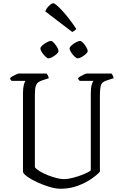

<svg xmlns="http://www.w3.org/2000/svg" viewBox="-20 -1158 751 1178"><path d="M352 0Q321 0 283 -11.5Q245 -23 209 -39.5Q173 -56 148.5 -73.5Q124 -91 121 -103V-585Q121 -617 126 -636.5Q131 -656 137 -662H51Q49 -663 45.5 -668Q42 -673 42 -679Q46 -684 57.5 -690.5Q69 -697 80.5 -702Q92 -707 97 -707H266Q269 -703 273.5 -695.5Q278 -688 279 -678L239 -665Q224 -660 214 -652.5Q204 -645 199 -628Q194 -611 194 -578V-132Q204 -119 226 -106Q248 -93 275 -82.5Q302 -72 327.5 -65.5Q353 -59 371 -59Q397 -59 431 -68Q465 -77 495 -89.5Q525 -102 537 -113V-585Q537 -617 542.5 -636.5Q548 -656 553 -662H469Q466 -664 463 -668.5Q460 -673 459 -679Q464 -684 475 -690.5Q486 -697 497.5 -702Q509 -707 515 -707H664Q667 -703 671.5 -695.5Q676 -688 677 -678L636 -665Q620 -660 610.5 -652Q601 -644 597 -626Q593 -608 593 -573V-105Q576 -85 540.5 -60.5Q505 -36 456.5 -18Q408 0 352 0ZM457 -800Q449 -800 437.5 -811Q426 -822 416.5 -836.5Q407 -851 407 -860Q407 -869 419.5 -880Q432 -891 447.5 -899Q463 -907 471 -907Q479 -907 490 -895Q501 -883 509.5 -868.5Q518 -854 518 -845Q518 -837 506.5 -826.5Q495 -816 480.5 -808Q466 -800 457 -800ZM278 -800Q270 -800 258.5 -811Q247 -822 237.5 -836.5Q228 -851 228 -860Q228 -869 240.5 -880Q253 -891 268.5 -899Q284 -907 292 -907Q300 -907 311 -895Q322 -883 330.5 -868.5Q339 -854 339 -845Q339 -837 327.5 -826.5Q316 -816 301.5 -808Q287 -800 278 -800ZM423 -962 258 -1088Q264 -1106 280.5 -1122Q297 -1138 307 -1138Q319 -1138 359.5 -1095Q400 -1052 448 -981Q445 -976 438 -970.5Q431 -965 423 -962Z"/></svg>

Font: Texturina 72pt Light
Style: Regular
Weight: 300
Designer: Guillermo Torres Carreño
Foundry: Omnibus-Type
Version: Version 1.002; ttfautohint (v1.8.3)